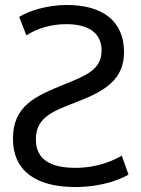

<svg xmlns="http://www.w3.org/2000/svg" viewBox="-20 -732 565 771"><path d="M283 -58C374 -58 438 -89 469 -107L496 -31C466 -13 392 19 282 19C123 19 32 -47 32 -175C32 -307 122 -346 238 -393C324 -428 388 -452 388 -529C388 -604 329 -635 247 -635C183 -635 127 -617 86 -590L57 -664C94 -688 170 -712 248 -712C394 -712 478 -646 478 -523C478 -413 403 -367 289 -323C199 -287 124 -265 124 -172C124 -93 181 -58 283 -58Z"/></svg>

Font: Repo Regular
Style: Regular
Weight: 400
Designer: Stefan Peev
Foundry: Context Ltd
Version: Version 1.502